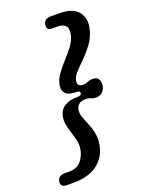

<svg xmlns="http://www.w3.org/2000/svg" viewBox="-209 -800 736 990"><g transform="rotate(-20 159.5 -305.0)"><path d="M209.5 -302Q211.5 -315.5 191.5 -315.5Q150.5 -315.5 133.8 -331.2Q117 -347 120.5 -373.5Q124 -403 143.2 -431Q162.5 -459 187.2 -486Q212 -513 233.5 -540.2Q255 -567.5 262.5 -595.5Q272.5 -632.5 259 -649.5Q245.5 -666.5 212.5 -666.5H183Q152 -666.5 159 -699Q164 -727.5 199.5 -727.5H242.5Q320.5 -727.5 350.2 -689.5Q380 -651.5 365 -594.5Q354.5 -553 330 -520Q305.5 -487 278.2 -460.5Q251 -434 230.8 -411.8Q210.5 -389.5 208.5 -368.5Q204 -339 236.5 -339Q252.5 -339 263.8 -344.8Q275 -350.5 293 -350.5Q315.5 -350.5 324.2 -334.5Q333 -318.5 328.5 -297.5Q323.5 -276.5 309.8 -265.2Q296 -254 278 -254Q260 -254 250.2 -259.5Q240.5 -265 221 -265Q180.5 -265 170.5 -232Q165 -210.5 173.2 -186.8Q181.5 -163 193.2 -135.5Q205 -108 210.5 -74.8Q216 -41.5 205 -1.5Q190 54 142.5 86.5Q95 119 14.5 119H-19.5Q-39.5 119 -46.5 109.8Q-53.5 100.5 -50 85.5Q-44 57.5 -11 57.5H17Q52.5 57.5 74.5 37Q96.5 16.5 106.5 -20.5Q113.5 -47 108.8 -73Q104 -99 95.2 -124.5Q86.5 -150 81.5 -175.8Q76.5 -201.5 83 -227.5Q91.5 -259.5 118 -274.5Q144.5 -289.5 185 -289.5Q198 -289.5 203 -293Q208 -296.5 209.5 -302Z"/></g></svg>

Font: Fraunces 144pt SuperSoft SemiBold
Style: Italic
Weight: 600
Italic angle: -16°
Version: Version 1.000;[b76b70a41]